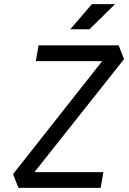

<svg xmlns="http://www.w3.org/2000/svg" viewBox="-20 -914 626 934"><path d="M69.8 0H469.7L482.9 -76.7H147.5L583.5 -626.5L557.1 -693.4H167.5L154.3 -616.7H477.1L43.5 -66.9ZM321.8 -771.5H415.5L539.6 -894H427.2Z"/></svg>

Font: Cascadia Code SemiLight
Style: Italic
Weight: 350
Italic angle: -10°
Monospace: yes
Designer: Aaron Bell
Foundry: Saja Typeworks
Version: Version 2404.023